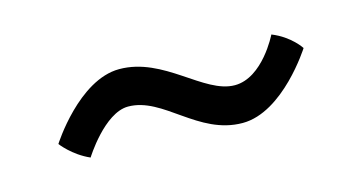

<svg xmlns="http://www.w3.org/2000/svg" viewBox="-34 -468 652 346"><g transform="rotate(-15 292.0 -295.5)"><path d="M106 -230C106 -230 150.4 -301.3 194.8 -301.3C260.3 -301.3 304.2 -219.2 387.2 -219.2C462.9 -219.2 527.8 -321.3 527.8 -321.3C527.8 -321.3 512.2 -346.2 478 -359.9C478 -359.9 443.4 -288.6 391.1 -288.6C333.5 -288.6 279.8 -370.6 196.8 -370.6C121.1 -370.6 56.2 -268.6 56.2 -268.6C56.2 -268.6 74.7 -243.7 106 -230Z"/></g></svg>

Font: Basic
Style: Regular
Weight: 400
Designer: Magnus Gaarde
Foundry: Magnus Gaarde
Version: Version 1.001